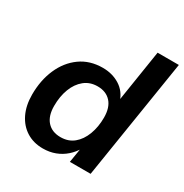

<svg xmlns="http://www.w3.org/2000/svg" viewBox="-165 -836 939 978"><g transform="rotate(30 304.0 -347.5)"><path d="M220 10Q165 10 123.5 -16Q82 -42 59 -89.5Q36 -137 36 -201Q36 -285 65.5 -352.5Q95 -420 150 -459.5Q205 -499 281 -499Q337 -499 380.5 -472Q424 -445 441 -392L434 -393L483 -705H608L496 0H374L389 -92H395Q377 -61 351 -38Q325 -15 292 -2.5Q259 10 220 10ZM269 -85Q315 -85 346.5 -111Q378 -137 395 -182Q412 -227 412 -282Q412 -341 383.5 -372.5Q355 -404 305 -404Q260 -404 228 -378Q196 -352 179 -307.5Q162 -263 162 -207Q162 -148 190.5 -116.5Q219 -85 269 -85Z"/></g></svg>

Font: Nunito Sans 12pt ExtraLight
Style: Italic
Weight: 200
Italic angle: -9°
Designer: Vernon Adams
Foundry: Vernon Adams
Version: Version 3.101;gftools[0.9.27]